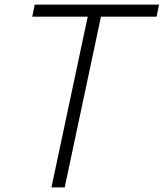

<svg xmlns="http://www.w3.org/2000/svg" viewBox="-20 -820 716 840"><path d="M205 0 375 -800H433L263 0ZM121 -747 132 -800H676L665 -747Z"/></svg>

Font: Victor Mono Thin ExtraLight
Style: Italic
Weight: 250
Italic angle: -12°
Monospace: yes
Version: Version 1.561;gftools[0.9.30]